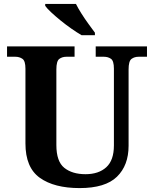

<svg xmlns="http://www.w3.org/2000/svg" viewBox="-20 -951 787 981"><path d="M387 10Q257 10 183.5 -42.5Q110 -95 110 -218V-600Q110 -640 94.5 -650.5Q79 -661 59 -661H16V-714H361V-661H319Q298 -661 283 -650Q268 -639 268 -596V-210Q268 -126 308.5 -93.5Q349 -61 417 -61Q484 -61 523 -96.5Q562 -132 562 -208V-600Q562 -640 547 -650.5Q532 -661 511 -661H469V-714H731V-661H688Q667 -661 652 -650Q637 -639 637 -596V-206Q637 -106 577.5 -48Q518 10 387 10ZM397 -771Q373 -785 345 -804.5Q317 -824 290 -846Q263 -868 241.5 -888Q220 -908 211 -921V-931H368Q379 -909 396 -882Q413 -855 432 -829Q451 -803 465 -784V-771Z"/></svg>

Font: Noto Naskh Arabic
Style: Bold
Weight: 700
Designer: Monotype Design Team, David Williams, Mohamad Dakak and Nizar Qandah
Foundry: Monotype Imaging Inc.
Version: Version 2.016